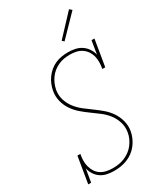

<svg xmlns="http://www.w3.org/2000/svg" viewBox="-236 -1049 973 1145"><g transform="rotate(-30 250.0 -477.0)"><path d="M196 8Q171 8 147.5 3Q124 -2 105 -15Q86 -28 73.5 -47.5Q61 -67 56 -90L41 0H21L51 -181H71Q67 -159 66.5 -137.5Q66 -116 71.5 -95.5Q77 -75 88 -58Q99 -41 116 -30Q133 -19 154 -14.5Q175 -10 197 -10Q217 -10 237.5 -13Q258 -16 277.5 -24Q297 -32 315 -45Q333 -58 346 -75Q359 -92 368 -111.5Q377 -131 380 -152Q386 -187 375.5 -220.5Q365 -254 344.5 -280Q324 -306 297.5 -326Q271 -346 244 -365.5Q217 -385 192 -406.5Q167 -428 148 -456Q129 -484 120.5 -517.5Q112 -551 118 -587Q122 -609 130.5 -630Q139 -651 152.5 -669.5Q166 -688 184 -703Q202 -718 223 -727Q244 -736 266 -739.5Q288 -743 309 -743Q334 -743 358 -738Q382 -733 401.5 -720Q421 -707 434.5 -687Q448 -667 453 -644L468 -735H488L458 -554H438Q442 -576 442.5 -597.5Q443 -619 438 -639Q433 -659 421.5 -676Q410 -693 393 -704.5Q376 -716 355.5 -720.5Q335 -725 313 -725Q313 -725 313 -725Q313 -725 313 -725Q293 -725 273.5 -722Q254 -719 234.5 -710.5Q215 -702 198.5 -689Q182 -676 169.5 -659Q157 -642 149 -623Q141 -604 137 -584Q131 -548 141.5 -515Q152 -482 172.5 -456Q193 -430 219.5 -409.5Q246 -389 273 -369.5Q300 -350 325 -328.5Q350 -307 368.5 -279.5Q387 -252 396 -218Q405 -184 399 -149Q395 -126 385.5 -104.5Q376 -83 361.5 -64Q347 -45 327.5 -30.5Q308 -16 286 -7.5Q264 1 241.5 4.5Q219 8 196 8ZM325 -809 312 -821 444 -962 460 -948Z"/></g></svg>

Font: Iosevka Slab Thin Oblique
Style: Regular
Weight: 100
Italic angle: -9°
Monospace: yes
Designer: Belleve Invis
Foundry: Belleve Invis
Version: Version 11.1.0; ttfautohint (v1.8.3)